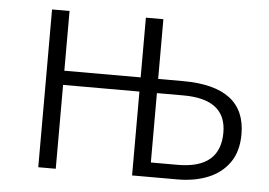

<svg xmlns="http://www.w3.org/2000/svg" viewBox="-43 -579 888 634"><g transform="rotate(5 401.0 -261.5)"><path d="M567 0H416V-278H163V0H105V-523H163V-325H416V-523H474V-325H556Q764 -325 764 -167Q764 -110 738 -73Q712 -36 667.5 -18Q623 0 567 0ZM563 -48Q704 -48 704 -167Q704 -278 562 -278H474V-48Z"/></g></svg>

Font: Trujillo Light
Style: Regular
Weight: 300
Designer: Fira Sans original fonts by bBox Type GmbH, Carrois Corporate GbR, & Edenspiekermann AG / Changes by Cristiano Sobral
Foundry: Fira Sans original fonts by bBox Type GmbH, Carrois Corporate GbR, & Edenspiekermann AG / Changes by Cristiano Sobral
Version: Version 4.301;July 28, 2020;FontCreator 13.0.0.2655 64-bit